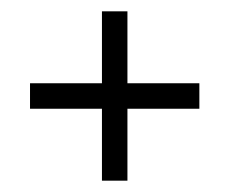

<svg xmlns="http://www.w3.org/2000/svg" viewBox="-20 -470 405 339"><path d="M160 -450H205V-151H160ZM33 -323H332V-278H33Z"/></svg>

Font: RL Madena Variable
Style: Regular
Weight: 400
Designer: I Kadek Wantara Putra
Foundry: Roughlines ID
Version: Version 1.000;Glyphs 3.1.2 (3151)